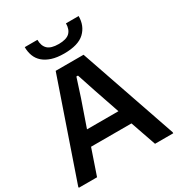

<svg xmlns="http://www.w3.org/2000/svg" viewBox="-223 -1118 1165 1259"><g transform="rotate(-30 359.5 -488.0)"><path d="M2 -8 254 -740H465L717 -8V0H579L512 -193H206L140 0H2ZM478 -305 411 -501 365 -640H353L308 -501L240 -305ZM360 -810Q306 -810 267.5 -822.5Q229 -835 204 -857Q179 -879 167.5 -909.5Q156 -940 156 -976H252Q252 -930 277 -906Q302 -882 360 -882Q418 -882 443 -906Q468 -930 468 -976H564Q564 -902 515.5 -856Q467 -810 360 -810Z"/></g></svg>

Font: Encode Sans Normal
Style: SemiBold
Weight: 600
Designer: Pablo Impallari, Andres Torresi
Foundry: Pablo Impallari, Andres Torresi
Version: Version 1.000; ttfautohint (v1.00) -l 8 -r 50 -G 200 -x 14 -